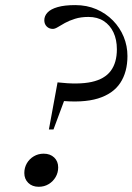

<svg xmlns="http://www.w3.org/2000/svg" viewBox="-20 -725 520 754"><path d="M151.5 -121.5Q177 -121.5 192.8 -106.5Q208.5 -91.5 208.5 -67.5Q208.5 -47 198.5 -29.8Q188.5 -12.5 171.2 -2Q154 8.5 132 8.5Q106.5 8.5 91 -6.8Q75.5 -22 75.5 -45.5Q75.5 -66.5 85.5 -83.8Q95.5 -101 112.8 -111.2Q130 -121.5 151.5 -121.5ZM275.5 -705Q321 -705 358.5 -688.8Q396 -672.5 423.5 -644.5Q451 -616.5 465.8 -580.5Q480.5 -544.5 480.5 -505Q480.5 -442 452.2 -399.2Q424 -356.5 364.5 -338.2Q305 -320 210 -330L253.5 -387.5L190 -216.5H172L206 -401.5Q288.5 -392 339.8 -403.2Q391 -414.5 415 -446.8Q439 -479 439 -531.5Q439 -569.5 425.5 -598Q412 -626.5 387.2 -642.5Q362.5 -658.5 327.5 -658.5Q297.5 -658.5 274.5 -651.2Q251.5 -644 235 -634.8Q218.5 -625.5 207 -618.5Q195.5 -611.5 187.5 -611.5Q173 -611.5 163.5 -621Q154 -630.5 154 -645.5Q154 -662.5 166.8 -676Q179.5 -689.5 206.5 -697.2Q233.5 -705 275.5 -705Z"/></svg>

Font: Newsreader 48pt
Style: Italic
Weight: 400
Italic angle: -17°
Version: Version 1.003